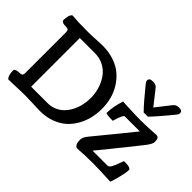

<svg xmlns="http://www.w3.org/2000/svg" viewBox="-128 -1187 1565 1565"><g transform="rotate(45 654.5 -405.0)"><path d="M1073.2 -584.5H1024.4Q996.1 -612.8 956.8 -658.7Q917.5 -704.6 901.4 -725.1Q895.5 -732.4 887.9 -741.7Q880.4 -751 876 -756.1Q871.6 -761.2 867.2 -767.3Q862.8 -773.4 860.8 -778.1Q858.9 -782.7 858.9 -787.1Q858.9 -802.7 868.4 -809.8Q877.9 -816.9 901.4 -816.9Q917.5 -816.9 928.7 -812.3Q939.9 -807.6 945.6 -801.8Q951.2 -795.9 962.9 -781.2L1051.3 -668.5L1139.6 -781.2Q1151.4 -795.9 1157 -801.8Q1162.6 -807.6 1173.8 -812.3Q1185.1 -816.9 1201.2 -816.9Q1222.2 -816.9 1230.5 -809.8Q1238.8 -802.7 1238.8 -787.1Q1238.8 -782.7 1236.8 -778.1Q1234.9 -773.4 1230.5 -767.3Q1226.1 -761.2 1221.7 -756.1Q1217.3 -751 1209.7 -741.7Q1202.1 -732.4 1196.3 -725.1Q1181.2 -706.1 1141.1 -659.7Q1101.1 -613.3 1073.2 -584.5ZM858.9 5.9Q857.9 6.3 853 6.3Q814.9 6.3 814.9 -61.5Q814.9 -78.1 822.3 -92.8Q829.6 -107.4 847.2 -128.9Q1018.6 -336.9 1111.8 -453.1H939Q929.7 -453.1 918.9 -429.4Q908.2 -405.8 901.6 -382.1Q895 -358.4 894.5 -358.4Q813.5 -358.4 813.5 -369.6Q813.5 -439.5 842.8 -528.8Q865.7 -527.8 910.4 -525.6Q955.1 -523.4 988 -522.5Q1021 -521.5 1054.7 -521.5Q1132.8 -521.5 1228 -528.8Q1246.6 -526.9 1252.7 -514.9Q1258.8 -502.9 1258.8 -476.6Q1258.8 -465.3 1249.3 -448Q1239.7 -430.7 1229 -416.5Q1218.3 -402.3 1190.9 -368.2L1013.7 -147L949.7 -69.8H1122.1Q1130.9 -69.8 1138.7 -76.4Q1146.5 -83 1153.6 -96.7Q1160.6 -110.4 1165.8 -123Q1170.9 -135.7 1178.5 -157Q1186 -178.2 1191.4 -190.4Q1193.4 -190.4 1198 -190.7Q1202.6 -190.9 1205.6 -190.9Q1271.5 -190.9 1271.5 -166Q1271.5 -137.7 1256.3 -77.9Q1241.2 -18.1 1231 7.3Q1097.7 0 1022.9 0Q939.5 0 858.9 5.9ZM227.5 -84.5H417Q458.5 -84.5 494.4 -100.1Q530.3 -115.7 556.2 -142.3Q582 -168.9 600.3 -204.6Q618.7 -240.2 627.7 -280.5Q636.7 -320.8 636.7 -362.8Q636.7 -416 621.3 -465.8Q606 -515.6 577.4 -556.2Q548.8 -596.7 503.2 -621.1Q457.5 -645.5 402.3 -645.5H227.5ZM55.2 -733.9Q119.6 -727.5 234.9 -727.5Q272 -727.5 328.4 -730.7Q384.8 -733.9 402.3 -733.9Q475.1 -733.9 535.6 -713.1Q596.2 -692.4 637.7 -656.7Q679.2 -621.1 708.3 -573.7Q737.3 -526.4 750.5 -473.6Q763.7 -420.9 763.7 -364.7Q763.7 -307.6 750.7 -254.6Q737.8 -201.7 710.2 -154.1Q682.6 -106.4 642.6 -71.3Q602.5 -36.1 544.4 -15.4Q486.3 5.4 417 5.4Q396.5 5.4 340.1 2.7Q283.7 0 240.2 0Q219.7 0 190.4 1Q161.1 2 120.6 3.4Q80.1 4.9 55.2 5.4Q42 -2.4 35.6 -25.9Q29.3 -49.3 29.3 -74.2Q29.3 -85.9 45.4 -91.8Q61.5 -97.7 84 -97.7Q103 -97.7 108.9 -105.7Q114.7 -113.8 114.7 -128.4V-600.1Q114.7 -614.7 108.9 -622.8Q103 -630.9 84 -630.9Q29.3 -630.9 29.3 -656.2Q29.3 -680.2 35.6 -703.4Q42 -726.6 55.2 -733.9Z"/></g></svg>

Font: Coustard
Style: Regular
Weight: 400
Foundry: vernon adams
Version: Version 1.001